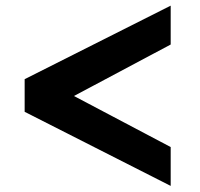

<svg xmlns="http://www.w3.org/2000/svg" viewBox="-20 -658 690 662"><path d="M568.5 -638.5V-504.5L235 -327L568.5 -151V-17L65 -272.5V-385Z"/></svg>

Font: B612 Mono
Style: Bold
Weight: 700
Version: Version 1.005